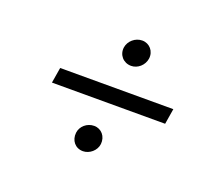

<svg xmlns="http://www.w3.org/2000/svg" viewBox="-84 -634 820 702"><g transform="rotate(20 326.0 -283.5)"><path d="M353.3 -410.2C378.9 -410.2 402.3 -430.8 406.2 -457.4C410.5 -486.9 389.2 -511.4 360.8 -511.4C333.5 -511.4 309.7 -490.4 305.8 -464.8C301.5 -435 322.8 -410.2 353.3 -410.2ZM552.9 -314.3H112.6L102.6 -253.9H543ZM294.4 -56.8C320 -56.8 344.8 -77.8 347.7 -104C350.9 -133.9 330.6 -158 302.2 -158C274.5 -158 251.1 -137.4 248.2 -111.9C244.7 -81.3 264.2 -56.8 294.4 -56.8Z"/></g></svg>

Font: TID UI Light
Style: Italic
Weight: 300
Italic angle: -9.39999°
Designer: The TID Project Authors
Foundry: Bakken & Bæck
Version: Version 1.001;hotconv 1.0.109;makeotfexe 2.5.65596